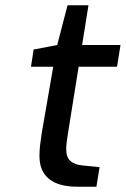

<svg xmlns="http://www.w3.org/2000/svg" viewBox="-20 -705 475 725"><path d="M272 0Q201 0 165 -29.5Q129 -59 129 -116Q129 -136 131.5 -158Q134 -180 138 -205L181 -453H97L107 -518L196 -535L235 -685H314L290 -535H435L422 -453H277L237 -204Q235 -191 232.5 -173.5Q230 -156 230 -141Q230 -112 245.5 -97.5Q261 -83 293 -80L356 -74L344 0Z"/></svg>

Font: Exo Thin Medium
Style: Italic
Weight: 500
Italic angle: -9°
Version: Version 2.000